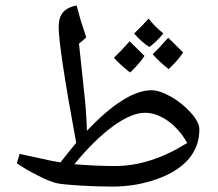

<svg xmlns="http://www.w3.org/2000/svg" viewBox="-20 -691 809 711"><path d="M396 0C453.6 0 508.8 -9.3 561 -27.8C666 -64.9 718.3 -129.4 718.3 -211.4C718.3 -229.5 707.5 -251 685.5 -274.9C663.6 -298.8 639.2 -318.8 611.3 -334C583.5 -349.1 560.5 -356.9 541.5 -356.9C476.6 -356.9 396.5 -306.6 301.8 -206.5V-207C300.8 -253.4 296.9 -304.2 290.5 -360.4L272.5 -529.3L299.3 -552.2L289.6 -583C280.3 -609.4 272 -638.7 263.7 -670.9C217.3 -661.6 197.3 -637.2 197.3 -592.3C197.3 -540 218.8 -396.5 262.2 -162.1C243.2 -139.2 223.6 -115.2 204.1 -89.8L169.9 -95.7L52.7 -121.1L42.5 -86.4C62 -72.3 87.4 -57.6 119.1 -41.5C150.4 -25.4 174.8 -15.6 191.9 -12.2C209 -8.8 237.3 -6.3 276.4 -3.9C315.4 -1.5 355.5 0 396 0ZM406.2 -76.2C356 -76.2 305.7 -78.6 255.4 -83C304.7 -143.1 352.5 -189.9 398.4 -223.6C444.3 -256.8 483.9 -273.4 516.6 -273.4C544.4 -273.4 572.3 -263.7 600.6 -244.1C628.9 -224.1 653.3 -196.8 673.3 -161.6C582 -104.5 493.2 -76.2 406.2 -76.2ZM585 -566.9C561 -586.9 542.5 -605.5 530.3 -622.1C514.6 -604.5 496.6 -585.9 476.6 -566.9C495.6 -544.9 514.6 -528.3 533.2 -517.1C548.3 -527.8 565.9 -544.4 585 -566.9ZM515.1 -483.9C485.4 -512.7 467.3 -530.8 460 -538.1C437 -512.2 418 -492.2 401.9 -477.1C416 -460.9 436 -442.9 461.9 -422.4C485.8 -445.3 503.4 -465.8 515.1 -483.9ZM603 -551.3C576.7 -521.5 557.6 -501.5 545.4 -490.2C561.5 -471.7 581.5 -453.1 604.5 -435.1C627.4 -456.5 645.5 -477.1 658.2 -496.6Z"/></svg>

Font: Noto Naskh Arabic
Style: Regular
Weight: 400
Designer: Monotype Design Team
Foundry: Monotype Imaging Inc.
Version: Version 1.07